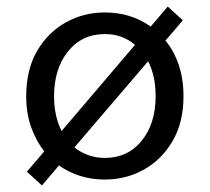

<svg xmlns="http://www.w3.org/2000/svg" viewBox="-20 -536 640 586"><path d="M145 -242Q145 -182 168 -136L392 -399Q354 -432 300 -432Q230 -432 187.5 -379Q145 -326 145 -242ZM108 30 62 -12 115 -74Q90 -106 75 -148Q60 -190 60 -242Q60 -324 93.5 -381Q127 -438 181.5 -468Q236 -498 300 -498Q379 -498 440 -455L492 -516L538 -474L485 -412Q511 -381 525.5 -338Q540 -295 540 -242Q540 -162 506.5 -105Q473 -48 418.5 -18Q364 12 300 12Q221 12 160 -31ZM300 -54Q370 -54 412.5 -106.5Q455 -159 455 -242Q455 -305 432 -349L207 -86Q226 -71 249.5 -62.5Q273 -54 300 -54Z"/></svg>

Font: SauceCodePro NFM
Style: Regular
Weight: 400
Monospace: yes
Designer: Paul D. Hunt, Teo Tuominen
Foundry: Adobe
Version: Version 2.042;hotconv 1.1.0;makeotfexe 2.6.0;Nerd Fonts 3.3.